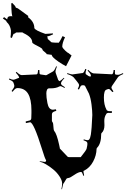

<svg xmlns="http://www.w3.org/2000/svg" viewBox="-86 -1284 907 1360"><path d="M244.6 -900.4Q244.6 -905.3 229.7 -916.5Q214.8 -927.7 214.8 -932.6Q214.8 -939.9 196.5 -949.7Q178.2 -959.5 160.2 -968.8Q142.1 -978 142.1 -985.4Q142.1 -1021 78.6 -1050.3Q78.6 -1053.7 68.4 -1054.7L27.3 -1053.7Q21.5 -1045.4 13.2 -1045.4Q8.3 -1045.4 -2 -1015.1L-11.7 -1019Q-8.3 -1040.5 -8.3 -1066.9Q-13.7 -1105.5 -37.1 -1126.5Q-42 -1132.3 -42 -1136.2L-65.9 -1153.3L-57.1 -1162.6L-34.7 -1146.5Q-34.7 -1169.4 -12.2 -1169.4L2.9 -1168.9Q-4.4 -1168.9 -6.3 -1259.3L0 -1263.7Q24.9 -1240.2 24.9 -1232.4Q24.9 -1229.5 40.5 -1224.6L115.2 -1170.4H113.8L113.3 -1161.6Q157.2 -1129.4 157.2 -1085.4Q162.1 -1069.3 235.4 -1043.9Q240.7 -1044.9 288.6 -1047.4L290 -1041Q263.7 -1027.8 247.6 -1025.4Q251.5 -1021.5 252.4 -1007.8L273.9 -988.8Q270 -981.4 330.1 -981.4Q330.6 -981.4 337.9 -992.7Q345.2 -1003.9 356.9 -1028.3L374.5 -1020Q355 -979.5 355 -953.1Q357.9 -942.4 376.2 -925.3Q394.5 -908.2 398.9 -908.2L420.9 -891.1L381.8 -814.9L356.4 -829.1Q331.1 -843.8 305.7 -864Q280.3 -884.3 280.3 -895.5ZM652.8 -426.8 653.8 -397Q653.8 -359.4 632.8 -340.8Q630.9 -336.9 630.9 -335.9Q630.9 -267.1 602.1 -237.8Q598.1 -232.4 598.1 -230Q597.2 -183.1 573.5 -139.2Q549.8 -95.2 509.8 -75.2Q504.9 -75.2 504.9 -69.1Q504.9 -63 509.8 -41L504.9 -38.1Q498.5 -55.7 495.4 -60.8Q492.2 -65.9 487.8 -65.9Q470.2 -65.9 440.2 -45.2Q410.2 -24.4 400.4 -23.7Q390.6 -22.9 384.8 -18.1L367.2 11.2Q361.3 17.1 360.1 23.9Q358.9 30.8 357.9 34.7Q353.5 51.8 353 56.2H349.1Q354 33.7 354 13.9Q354 -5.9 335.7 -34.2Q317.4 -62.5 291 -84Q235.4 -129.4 194.8 -139.2L195.8 -142.1Q224.1 -137.2 229.5 -137.2Q234.9 -137.2 237.3 -139.2Q240.7 -141.6 240.7 -148.9Q232.9 -157.7 211.9 -226.6Q152.3 -418 127 -418Q123.5 -418 97.2 -412.1L96.2 -423.8Q125.5 -431.2 126 -431.2Q135.7 -435.5 135.7 -448.2L136.7 -483.9V-502Q136.7 -581.5 112.3 -621.1Q88.9 -659.2 39.1 -660.2Q30.3 -660.2 23.2 -655.5Q16.1 -650.9 2.9 -633.8L-3.9 -639.2Q15.1 -664.1 15.1 -672.9V-680.2L10.7 -694.8Q8.3 -702.6 2.4 -707.8Q-3.4 -712.9 -22.9 -721.2L-20 -728Q-0.5 -719.2 7.6 -719.2Q15.6 -719.2 31 -726.1Q46.4 -732.9 48.8 -732.9L49.8 -731.9Q49.8 -745.1 25.9 -769L30.8 -774.9Q54.7 -752 67.9 -752L167 -756.8Q173.3 -756.8 175.8 -757.8Q182.1 -760.7 184.1 -788.1H192.9Q192.9 -761.2 196.5 -758.8Q200.2 -756.3 207 -755.9L239.7 -751Q241.2 -751 245.1 -752.9L286.1 -775.9Q299.3 -781.2 312 -814.9L316.9 -812Q307.1 -786.1 307.1 -779.1Q307.1 -772 309.1 -766.1L326.2 -717.8Q329.1 -717.8 332 -709Q341.8 -709 365.7 -732.9L370.1 -730Q346.2 -705.1 346.2 -694.8V-691.9Q346.2 -685.5 354 -679.4Q361.8 -673.3 374 -666L371.1 -661.1Q347.7 -673.8 343.3 -673.8Q338.9 -673.8 335 -671.9Q312 -658.2 272.9 -658.2H261.7Q251.5 -658.2 246.8 -647.5Q242.2 -636.7 242.2 -622.8Q242.2 -608.9 243.9 -591.8Q245.6 -574.7 250 -553.7Q258.8 -506.8 289.1 -506.8Q294.9 -506.8 310.1 -509.8L313 -499Q293 -493.7 287.4 -488Q281.7 -482.4 281.7 -473.1V-428.2Q281.7 -424.3 286.6 -417.7Q291.5 -411.1 292.2 -387.9Q293 -364.7 297.9 -356.9Q315.9 -336.9 333 -257.8Q338.9 -231 337.9 -231.9L394 -172.9Q397.9 -170.9 401.9 -170.9H485.8Q524.9 -219.7 527.3 -230Q533.2 -254.4 533.2 -265.1Q533.2 -275.9 528.1 -279.8Q522.9 -283.7 504.9 -291L507.8 -296.9Q523.4 -291 535.2 -291Q546.9 -291 552.7 -310.3Q558.6 -329.6 560.3 -354.2Q562 -378.9 563 -381.8L567.9 -469.2Q567.9 -498 562.3 -543.5Q556.6 -588.9 543.9 -621.1L517.1 -673.8Q512.7 -680.2 506.8 -680.2H499Q489.7 -680.2 484.6 -672.4Q479.5 -664.6 473.1 -649.9L464.8 -653.8Q474.1 -672.9 474.1 -679.2Q474.1 -685.5 471.4 -690.2Q468.8 -694.8 463.6 -701.4Q458.5 -708 454.1 -713.6Q449.7 -719.2 443.4 -726.6L435.1 -736.8Q419.9 -750.5 389.2 -759.8L391.1 -766.1Q417.5 -756.8 426.8 -756.8L494.1 -766.1H497.1Q508.3 -766.1 518.1 -795.9L525.9 -793Q520 -774.9 520 -766.4Q520 -757.8 525.9 -755.9Q543.5 -742.2 550.8 -742.2Q558.1 -742.2 558.1 -744.1Q558.1 -753.4 553.7 -760.7Q549.3 -768.1 534.2 -784.2L539.1 -789.1Q561.5 -766.1 577.1 -764.2L706.1 -757.8Q716.3 -757.8 718.8 -788.1H728V-771Q728 -758.3 731 -756.8Q733.9 -755.4 737.8 -754.9H739.7Q742.2 -753.9 751.2 -753.9Q760.3 -753.9 785.2 -766.1L787.1 -759.8Q754.4 -746.1 748 -734.9L707 -674.8Q703.1 -667 703.1 -662.4Q703.1 -657.7 717.8 -636.2L710 -631.8Q691.4 -653.8 685.1 -653.8Q678.7 -653.8 668 -648.9Q649.9 -644 649.9 -592.8Q649.9 -541.5 668 -507.8Q669.4 -500.5 682.1 -497.1L707 -496.1L706.1 -483.9Q689.9 -484.9 681.6 -484.4Q668.5 -483.4 666 -475.1Q652.8 -456.1 652.8 -426.8Z"/></svg>

Font: Eater Caps
Style: Regular
Weight: 400
Version: Version 001.002